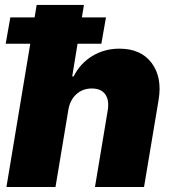

<svg xmlns="http://www.w3.org/2000/svg" viewBox="-20 -747 686 767"><path d="M252.8 -306.8 201.7 0H5.7L100.9 -572.4H2.8L21.3 -677.6H118.3L126.4 -727.3H315.3L307.2 -677.6H403.4L384.9 -572.4H289.8L268.5 -441.8H274.1Q300.8 -494.3 348.9 -523.4Q397 -552.6 457.4 -552.6Q543 -552.6 585.8 -495.4Q628.6 -438.2 613.6 -348L555.4 0H359.4L410.5 -306.8Q416.9 -347.7 400.2 -370.6Q383.5 -393.5 346.6 -393.5Q310 -393.5 284.6 -370.2Q259.2 -346.9 252.8 -306.8Z"/></svg>

Font: Karasuma Gothic
Style: Italic
Weight: 900
Italic angle: -9.39999°
Designer: Rasmus Andersson / Ryoko Nishizuka
Foundry: Genbu
Version: Version 1.00